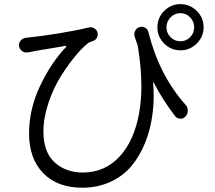

<svg xmlns="http://www.w3.org/2000/svg" viewBox="-20 -835 1020 913"><path d="M620.1 -662.1Q616.2 -675.8 623 -689Q629.9 -702.1 643.6 -706.1Q657.2 -710.9 669.9 -703.6Q682.6 -696.3 685.5 -682.6Q737.3 -476.6 862.3 -336.9Q873 -325.2 873 -309.1Q873 -293 862.3 -281.2Q851.6 -269.5 836.4 -270.5Q821.3 -271.5 812.5 -283.2Q752 -362.3 710.9 -442.4Q710.9 -443.4 709.5 -443.4Q708 -443.4 708 -441.4Q710.9 -411.1 710.9 -381.8Q710.9 -336.9 705.1 -293Q696.3 -220.7 670.4 -156.7Q644.5 -92.8 605 -45.4Q565.4 2 504.9 29.8Q444.3 57.6 371.1 57.6Q252.9 57.6 185.5 -11.7Q118.2 -81.1 118.2 -200.2Q118.2 -316.4 170.9 -427.2Q223.6 -538.1 294.9 -612.3Q295.9 -614.3 294.9 -615.7Q293.9 -617.2 293 -617.2Q275.4 -614.3 238.8 -607.9Q202.1 -601.6 174.3 -597.2Q146.5 -592.8 129.9 -588.9Q123 -587.9 113.3 -585.9Q97.7 -583 85.4 -591.8Q73.2 -600.6 70.3 -616.2Q70.3 -618.2 70.3 -621.1Q70.3 -632.8 79.1 -642.6Q88.9 -654.3 104.5 -655.3Q111.3 -656.2 118.2 -657.2Q172.9 -662.1 259.3 -676.3Q345.7 -690.4 400.4 -704.1Q414.1 -708 426.8 -701.2Q439.5 -694.3 443.4 -681.2Q447.3 -668 440.9 -655.8Q434.6 -643.6 420.9 -639.6Q408.2 -635.7 401.4 -631.8Q376 -613.3 341.3 -572.3Q306.6 -531.2 271 -475.1Q235.4 -418.9 210.9 -347.2Q186.5 -275.4 186.5 -210Q186.5 -111.3 239.7 -63Q293 -14.6 374 -14.6Q477.5 -14.6 547.9 -89.8Q618.2 -165 641.6 -297.9Q652.3 -356.4 652.3 -425.8Q652.3 -511.7 635.7 -613.3Q634.8 -620.1 631.8 -627Q626 -643.6 620.1 -662.1ZM903.3 -705.1Q903.3 -732.4 884.3 -752.4Q865.2 -772.5 837.9 -772.5Q810.5 -772.5 791 -752.4Q771.5 -732.4 771.5 -705.1Q771.5 -677.7 791 -658.2Q810.5 -638.7 837.9 -638.7Q865.2 -638.7 884.3 -658.2Q903.3 -677.7 903.3 -705.1ZM948.2 -705.1Q948.2 -660.2 915.5 -627.9Q882.8 -595.7 837.9 -595.7Q793 -595.7 760.7 -627.9Q728.5 -660.2 728.5 -705.1Q728.5 -751 760.7 -783.2Q793 -815.4 837.9 -815.4Q882.8 -815.4 915.5 -783.2Q948.2 -751 948.2 -705.1Z"/></svg>

Font: Gen Jyuu Gothic P Normal
Style: Regular
Weight: 300
Designer: [Source Han Sans]
Ryoko NISHIZUKA  (kana & ideographs); Paul D. Hunt (Latin, Greek & Cyrillic); Wenlong ZHANG  (bopomofo
Version: Version 1.002.20150607